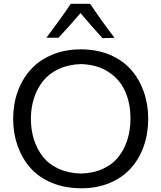

<svg xmlns="http://www.w3.org/2000/svg" viewBox="-20 -988 857 1019"><path d="M407.2 -918.5Q348.1 -849.1 290.5 -787.6H226.1Q307.6 -895.5 355.5 -967.8H458.5Q514.2 -883.3 587.9 -787.1L523.9 -785.6Q463.4 -852.1 407.2 -918.5ZM409.2 -726.1Q494.1 -726.1 562.5 -697.3Q630.9 -668.5 675 -618.4Q719.2 -568.4 742.9 -501.5Q766.6 -434.6 766.6 -357.4Q766.6 -278.3 742.4 -210.7Q718.3 -143.1 673.3 -93.8Q628.4 -44.4 561.3 -16.6Q494.1 11.2 412.1 11.2Q323.7 11.2 253.7 -18.3Q183.6 -47.9 139.6 -98.9Q95.7 -149.9 72.8 -215.6Q49.8 -281.2 49.8 -356.9Q49.8 -435.1 74 -502.2Q98.1 -569.3 143.3 -619.1Q188.5 -668.9 256.8 -697.5Q325.2 -726.1 409.2 -726.1ZM409.7 -66.9Q476.6 -68.8 527.8 -92.8Q579.1 -116.7 610.1 -157.2Q641.1 -197.8 656.7 -248.3Q672.4 -298.8 672.4 -357.4Q672.4 -440.9 643.6 -504.6Q614.7 -568.4 554.7 -606.9Q494.6 -645.5 409.7 -647.9Q344.2 -646 292.7 -622.3Q241.2 -598.6 209.2 -558.8Q177.2 -519 160.6 -467.8Q144 -416.5 144 -357.4Q144 -297.9 160.2 -247.1Q176.3 -196.3 207.8 -156.2Q239.3 -116.2 291 -92.5Q342.8 -68.8 409.7 -66.9Z"/></svg>

Font: Commissioner Flair
Style: Regular
Weight: 400
Designer: Kostas Bartsokas
Foundry: Kostas Bartsokas
Version: Version 1.000